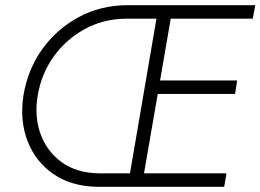

<svg xmlns="http://www.w3.org/2000/svg" viewBox="-20 -720 1004 740"><path d="M583 -648 481 -52H358Q274 -54 217.5 -95Q161 -136 136.5 -203Q112 -270 125 -350Q139 -435 186.5 -501.5Q234 -568 306 -607.5Q378 -647 464 -648ZM853 -52H535L588 -358H886L894 -410H597L638 -648H954L964 -700H468Q366 -699 281.5 -653Q197 -607 141.5 -528.5Q86 -450 70 -350Q56 -254 86.5 -175.5Q117 -97 185.5 -49.5Q254 -2 354 0H844Z"/></svg>

Font: Jost* 300 Light Italic
Style: Italic
Weight: 300
Italic angle: -10°
Version: Version 3.200; ttfautohint (v0.97) -l 8 -r 50 -G 200 -x 14 -